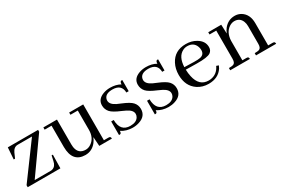

<svg xmlns="http://www.w3.org/2000/svg" viewBox="47 -1118 2661 1813"><g transform="rotate(-30 1377.5 -211.0)"><path d="M112.3 -25.4 377 -399.4V-419.9H46.9L38.1 -293H52.7L76.2 -346.7Q97.7 -393.6 138.7 -394.5H295.9L21.5 -21.5V0H377.9L380.9 -147.5H367.2L355.5 -93.8Q344.7 -40 305.7 -28.3Q296.9 -25.4 288.1 -25.4Z M915 -24.4H866.2V-415H712.9V-390.6H793V-179.7Q793 -91.8 731.4 -50.8Q704.1 -32.2 674.8 -32.2Q594.7 -32.2 582 -114.3Q580.1 -127.9 580.1 -143.6V-415H431.6V-390.6H506.8V-158.2Q507.8 8.8 646.5 9.8Q719.7 9.8 766.6 -49.8Q784.2 -72.3 794.9 -99.6L801.8 0H939.5Q939.5 -21.5 924.8 -23.4Q920.9 -24.4 915 -24.4Z M1151.4 -16.6Q1218.8 -16.6 1242.2 -57.6Q1251 -72.3 1251 -89.8Q1251 -130.9 1191.4 -160.2Q1178.7 -167 1149.4 -179.7Q1069.3 -212.9 1043 -242.2Q1014.6 -274.4 1014.6 -317.4Q1014.6 -384.8 1088.9 -412.1Q1123 -424.8 1163.1 -424.8Q1227.5 -424.8 1274.4 -397.5Q1274.4 -425.8 1288.1 -429.7Q1293.9 -430.7 1300.8 -430.7V-308.6H1275.4Q1273.4 -398.4 1175.8 -399.4Q1102.5 -399.4 1085 -356.4Q1080.1 -344.7 1080.1 -332Q1080.1 -290 1140.6 -260.7Q1154.3 -253.9 1183.6 -242.2Q1262.7 -210 1289.1 -180.7Q1317.4 -149.4 1317.4 -106.4Q1317.4 -27.3 1233.4 -1Q1201.2 9.8 1163.1 9.8Q1092.8 8.8 1041 -25.4Q1041 0 1028.3 3.9Q1022.5 4.9 1014.6 4.9V-143.6H1042Q1043.9 -17.6 1151.4 -16.6Z M1542 -16.6Q1609.4 -16.6 1632.8 -57.6Q1641.6 -72.3 1641.6 -89.8Q1641.6 -130.9 1582 -160.2Q1569.3 -167 1540 -179.7Q1460 -212.9 1433.6 -242.2Q1405.3 -274.4 1405.3 -317.4Q1405.3 -384.8 1479.5 -412.1Q1513.7 -424.8 1553.7 -424.8Q1618.2 -424.8 1665 -397.5Q1665 -425.8 1678.7 -429.7Q1684.6 -430.7 1691.4 -430.7V-308.6H1666Q1664.1 -398.4 1566.4 -399.4Q1493.2 -399.4 1475.6 -356.4Q1470.7 -344.7 1470.7 -332Q1470.7 -290 1531.2 -260.7Q1544.9 -253.9 1574.2 -242.2Q1653.3 -210 1679.7 -180.7Q1708 -149.4 1708 -106.4Q1708 -27.3 1624 -1Q1591.8 9.8 1553.7 9.8Q1483.4 8.8 1431.6 -25.4Q1431.6 0 1418.9 3.9Q1413.1 4.9 1405.3 4.9V-143.6H1432.6Q1434.6 -17.6 1542 -16.6Z M1990.2 -400.4Q2058.6 -400.4 2081.1 -342.8Q2088.9 -324.2 2088.9 -302.7Q2088.9 -253.9 2042 -243.2Q2017.6 -238.3 1972.7 -239.3L1869.1 -242.2Q1874 -354.5 1942.4 -388.7Q1964.8 -400.4 1990.2 -400.4ZM2160.2 -93.8 2135.7 -102.5Q2101.6 -28.3 2025.4 -18.6Q2015.6 -17.6 2006.8 -17.6Q1904.3 -17.6 1877.9 -139.6Q1870.1 -173.8 1869.1 -214.8L1986.3 -212.9Q2105.5 -210.9 2139.6 -235.4Q2166 -254.9 2166 -291Q2166 -357.4 2098.6 -396.5Q2050.8 -424.8 1988.3 -424.8Q1866.2 -424.8 1813.5 -323.2Q1786.1 -270.5 1786.1 -204.1Q1786.1 -83 1873 -24.4Q1924.8 9.8 1991.2 9.8Q2096.7 9.8 2146.5 -66.4Q2154.3 -80.1 2160.2 -93.8Z M2419.9 -24.4H2376V-235.4Q2378.9 -326.2 2440.4 -366.2Q2466.8 -382.8 2494.1 -382.8Q2553.7 -382.8 2575.2 -327.1Q2584 -304.7 2584 -276.4V-83Q2584 -38.1 2558.6 -29.3Q2543.9 -24.4 2510.7 -24.4V0H2730.5Q2730.5 -21.5 2715.8 -23.4Q2711.9 -24.4 2706.1 -24.4H2657.2V-266.6Q2657.2 -364.3 2589.8 -406.2Q2558.6 -424.8 2522.5 -424.8Q2450.2 -424.8 2403.3 -367.2Q2385.7 -344.7 2375 -317.4L2371.1 -415H2229.5V-390.6H2302.7V-83Q2302.7 -38.1 2277.3 -29.3Q2262.7 -24.4 2229.5 -24.4V0H2444.3Q2444.3 -21.5 2429.7 -23.4Q2425.8 -24.4 2419.9 -24.4Z"/></g></svg>

Font: Abhaya Libre
Style: Regular
Weight: 400
Designer: Pushpananda Ekanayake, Sol Matas, Pathum Egodawatta
Foundry: Mooniak
Version: Version 1.050 ; ttfautohint (v1.6)